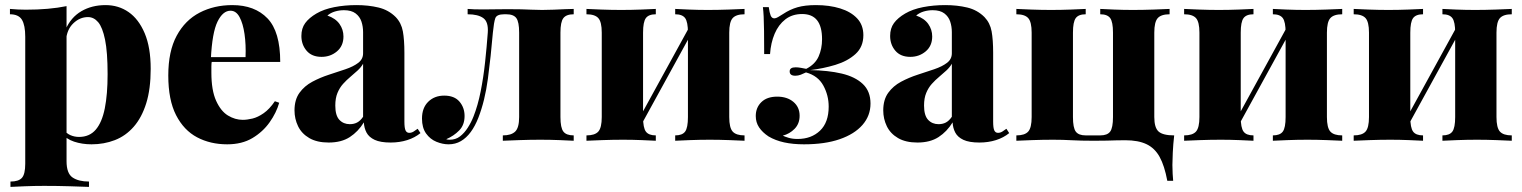

<svg xmlns="http://www.w3.org/2000/svg" viewBox="-20 -552 5971 753"><path d="M241 -528V80Q241 128 264.5 144Q288 160 329 160V181Q302 180 254 178.5Q206 177 153 177Q115 177 77.5 178.5Q40 180 21 181V160Q53 160 66 145.5Q79 131 79 90V-408Q79 -453 66 -474.5Q53 -496 19 -496V-517Q51 -514 81 -514Q127 -514 167 -517.5Q207 -521 241 -528ZM394 -532Q445 -532 484.5 -504.5Q524 -477 547.5 -421.5Q571 -366 571 -282Q571 -203 553.5 -147Q536 -91 504.5 -55Q473 -19 430.5 -2.5Q388 14 339 14Q302 14 270.5 3.5Q239 -7 221 -30L231 -43Q240 -29 256 -22Q272 -15 290 -15Q331 -15 355.5 -43.5Q380 -72 391 -127Q402 -182 402 -261Q402 -348 392 -396.5Q382 -445 365 -465Q348 -485 325 -485Q293 -485 267.5 -460.5Q242 -436 239 -394L237 -436Q258 -484 299 -508Q340 -532 394 -532Z M891 -532Q979 -532 1029 -480Q1079 -428 1079 -309H758L757 -328H943Q945 -377 939 -418.5Q933 -460 919.5 -485Q906 -510 884 -510Q854 -510 833 -467Q812 -424 807 -321L811 -314Q809 -303 809 -291.5Q809 -280 809 -267Q809 -198 827.5 -157Q846 -116 874 -99Q902 -82 932 -82Q949 -82 970 -87Q991 -92 1014 -108Q1037 -124 1058 -155L1075 -149Q1064 -110 1037.5 -72.5Q1011 -35 970 -10.5Q929 14 871 14Q805 14 753 -13.5Q701 -41 670.5 -100.5Q640 -160 640 -256Q640 -351 673 -412Q706 -473 763 -502.5Q820 -532 891 -532Z M1269 7Q1223 7 1193 -10.5Q1163 -28 1149 -57Q1135 -86 1135 -119Q1135 -161 1154.5 -188Q1174 -215 1205 -231.5Q1236 -248 1270 -259Q1304 -270 1335 -280.5Q1366 -291 1385 -305.5Q1404 -320 1404 -343V-426Q1404 -448 1397.5 -467.5Q1391 -487 1374.5 -499.5Q1358 -512 1329 -512Q1311 -512 1294 -507Q1277 -502 1264 -491Q1296 -480 1311.5 -458Q1327 -436 1327 -409Q1327 -372 1301.5 -350.5Q1276 -329 1241 -329Q1203 -329 1182.5 -353Q1162 -377 1162 -411Q1162 -441 1177 -461.5Q1192 -482 1221 -499Q1250 -516 1291 -524Q1332 -532 1378 -532Q1425 -532 1464.5 -522.5Q1504 -513 1532 -485Q1554 -462 1560 -429Q1566 -396 1566 -345V-75Q1566 -50 1570.5 -40.5Q1575 -31 1585 -31Q1594 -31 1602 -36Q1610 -41 1618 -47L1629 -30Q1607 -12 1577 -2.5Q1547 7 1512 7Q1472 7 1449.5 -3.5Q1427 -14 1417.5 -32Q1408 -50 1407 -72Q1385 -36 1352 -14.5Q1319 7 1269 7ZM1352 -65Q1368 -65 1380.5 -71.5Q1393 -78 1404 -94V-302Q1396 -288 1382.5 -275.5Q1369 -263 1354 -250.5Q1339 -238 1325.5 -223Q1312 -208 1303.5 -187.5Q1295 -167 1295 -138Q1295 -99 1311 -82Q1327 -65 1352 -65Z M2230 -517V-496Q2201 -496 2189.5 -481Q2178 -466 2178 -424V-93Q2178 -51 2189.5 -36Q2201 -21 2230 -21V0Q2211 -1 2175 -2.5Q2139 -4 2099 -4Q2059 -4 2016.5 -2.5Q1974 -1 1952 0V-21Q1985 -21 2000.5 -36Q2016 -51 2016 -93V-424Q2016 -466 2005 -481Q1994 -496 1966 -496H1957Q1928 -496 1922.5 -480.5Q1917 -465 1913 -424Q1905 -330 1893.5 -243.5Q1882 -157 1856 -90Q1843 -57 1826 -34Q1809 -11 1787.5 1.5Q1766 14 1739 14Q1716 14 1691.5 4Q1667 -6 1651 -28.5Q1635 -51 1635 -87Q1635 -129 1659.5 -153Q1684 -177 1722 -177Q1762 -177 1782 -153.5Q1802 -130 1802 -97Q1802 -62 1781 -40.5Q1760 -19 1730 -6Q1732 -5 1736 -4.5Q1740 -4 1744 -4Q1767 -4 1784 -17Q1801 -30 1814.5 -51Q1828 -72 1837 -95Q1854 -138 1865 -193Q1876 -248 1882.5 -308.5Q1889 -369 1893 -424Q1896 -466 1875.5 -481Q1855 -496 1814 -496V-517Q1822 -516 1840 -515.5Q1858 -515 1875 -515Q1899 -515 1918.5 -515.5Q1938 -516 1971 -516Q2002 -516 2024 -515.5Q2046 -515 2065 -514Q2084 -513 2106 -513Q2127 -513 2151 -514Q2175 -515 2196.5 -516Q2218 -517 2230 -517Z M2900 -517V-496Q2867 -496 2853.5 -481Q2840 -466 2840 -424V-93Q2840 -51 2853.5 -36Q2867 -21 2900 -21V0Q2880 -1 2840.5 -2.5Q2801 -4 2764 -4Q2724 -4 2685.5 -2.5Q2647 -1 2628 0V-21Q2656 -21 2667 -36Q2678 -51 2678 -93V-424Q2678 -466 2667 -481Q2656 -496 2628 -496V-517Q2646 -516 2682 -514.5Q2718 -513 2756 -513Q2796 -513 2837.5 -514.5Q2879 -516 2900 -517ZM2552 -517V-496Q2524 -496 2513 -481Q2502 -466 2502 -424V-93Q2502 -51 2513 -36Q2524 -21 2552 -21V0Q2533 -1 2497 -2.5Q2461 -4 2424 -4Q2383 -4 2342 -2.5Q2301 -1 2280 0V-21Q2313 -21 2326.5 -36Q2340 -51 2340 -93V-424Q2340 -466 2326.5 -481Q2313 -496 2280 -496V-517Q2299 -516 2338.5 -514.5Q2378 -513 2416 -513Q2456 -513 2494 -514.5Q2532 -516 2552 -517ZM2690 -458 2707 -449 2482 -39 2465 -48Z M3180 -532Q3233 -532 3275 -519Q3317 -506 3341.5 -480Q3366 -454 3366 -414Q3366 -368 3335 -340Q3304 -312 3256 -297.5Q3208 -283 3157 -277Q3228 -276 3281 -263.5Q3334 -251 3364 -222.5Q3394 -194 3394 -146Q3394 -98 3362.5 -62Q3331 -26 3273 -6Q3215 14 3133 14Q3090 14 3055.5 6.5Q3021 -1 2994 -17Q2970 -33 2957 -52.5Q2944 -72 2944 -97Q2944 -130 2966 -151.5Q2988 -173 3028 -173Q3067 -173 3091.5 -152.5Q3116 -132 3116 -98Q3116 -67 3096.5 -47Q3077 -27 3050 -20Q3058 -16 3073 -11.5Q3088 -7 3108 -7Q3162 -7 3196 -39.5Q3230 -72 3230 -134Q3230 -178 3209 -216.5Q3188 -255 3141 -268Q3131 -263 3120.5 -259Q3110 -255 3099 -255Q3077 -255 3077 -272Q3077 -288 3100 -288Q3110 -288 3121 -286Q3132 -284 3142 -282Q3177 -300 3190.5 -330.5Q3204 -361 3204 -398Q3204 -448 3184.5 -472.5Q3165 -497 3126 -497Q3087 -497 3060 -476Q3033 -455 3018 -419.5Q3003 -384 3000 -340H2977Q2977 -395 2976.5 -430.5Q2976 -466 2975 -487Q2974 -508 2972 -524H2995Q2998 -502 3002.5 -491Q3007 -480 3017 -480Q3023 -480 3031.5 -485Q3040 -490 3051 -497Q3078 -515 3107.5 -523.5Q3137 -532 3180 -532Z M3578 7Q3532 7 3502 -10.5Q3472 -28 3458 -57Q3444 -86 3444 -119Q3444 -161 3463.5 -188Q3483 -215 3514 -231.5Q3545 -248 3579 -259Q3613 -270 3644 -280.5Q3675 -291 3694 -305.5Q3713 -320 3713 -343V-426Q3713 -448 3706.5 -467.5Q3700 -487 3683.5 -499.5Q3667 -512 3638 -512Q3620 -512 3603 -507Q3586 -502 3573 -491Q3605 -480 3620.5 -458Q3636 -436 3636 -409Q3636 -372 3610.5 -350.5Q3585 -329 3550 -329Q3512 -329 3491.5 -353Q3471 -377 3471 -411Q3471 -441 3486 -461.5Q3501 -482 3530 -499Q3559 -516 3600 -524Q3641 -532 3687 -532Q3734 -532 3773.5 -522.5Q3813 -513 3841 -485Q3863 -462 3869 -429Q3875 -396 3875 -345V-75Q3875 -50 3879.5 -40.5Q3884 -31 3894 -31Q3903 -31 3911 -36Q3919 -41 3927 -47L3938 -30Q3916 -12 3886 -2.5Q3856 7 3821 7Q3781 7 3758.5 -3.5Q3736 -14 3726.5 -32Q3717 -50 3716 -72Q3694 -36 3661 -14.5Q3628 7 3578 7ZM3661 -65Q3677 -65 3689.5 -71.5Q3702 -78 3713 -94V-302Q3705 -288 3691.5 -275.5Q3678 -263 3663 -250.5Q3648 -238 3634.5 -223Q3621 -208 3612.5 -187.5Q3604 -167 3604 -138Q3604 -99 3620 -82Q3636 -65 3661 -65Z M4567 -517V-496Q4534 -496 4520.5 -481Q4507 -466 4507 -424V-93Q4507 -51 4524 -36Q4541 -21 4585 -21Q4581 14 4579.5 46.5Q4578 79 4578 95Q4578 113 4579 129.5Q4580 146 4581 157H4558Q4547 98 4528 63.5Q4509 29 4476.5 13.5Q4444 -2 4393 -2Q4372 -2 4356 -1.5Q4340 -1 4320.5 -0.5Q4301 0 4271 0Q4218 0 4183 -2Q4148 -4 4110 -4Q4069 -4 4028 -2.5Q3987 -1 3966 0V-21Q3999 -21 4012.5 -36Q4026 -51 4026 -93V-424Q4026 -466 4012.5 -481Q3999 -496 3966 -496V-517Q3985 -516 4024.5 -514.5Q4064 -513 4102 -513Q4142 -513 4180 -514.5Q4218 -516 4238 -517V-496Q4210 -496 4199 -481Q4188 -466 4188 -424V-93Q4188 -51 4199 -36Q4210 -21 4238 -21H4295Q4323 -21 4334 -36Q4345 -51 4345 -93V-424Q4345 -466 4334 -481Q4323 -496 4295 -496V-517Q4313 -516 4349 -514.5Q4385 -513 4423 -513Q4463 -513 4504.5 -514.5Q4546 -516 4567 -517Z M5244 -517V-496Q5211 -496 5197.5 -481Q5184 -466 5184 -424V-93Q5184 -51 5197.5 -36Q5211 -21 5244 -21V0Q5224 -1 5184.5 -2.5Q5145 -4 5108 -4Q5068 -4 5029.5 -2.5Q4991 -1 4972 0V-21Q5000 -21 5011 -36Q5022 -51 5022 -93V-424Q5022 -466 5011 -481Q5000 -496 4972 -496V-517Q4990 -516 5026 -514.5Q5062 -513 5100 -513Q5140 -513 5181.5 -514.5Q5223 -516 5244 -517ZM4896 -517V-496Q4868 -496 4857 -481Q4846 -466 4846 -424V-93Q4846 -51 4857 -36Q4868 -21 4896 -21V0Q4877 -1 4841 -2.5Q4805 -4 4768 -4Q4727 -4 4686 -2.5Q4645 -1 4624 0V-21Q4657 -21 4670.5 -36Q4684 -51 4684 -93V-424Q4684 -466 4670.5 -481Q4657 -496 4624 -496V-517Q4643 -516 4682.5 -514.5Q4722 -513 4760 -513Q4800 -513 4838 -514.5Q4876 -516 4896 -517ZM5034 -458 5051 -449 4826 -39 4809 -48Z M5909 -517V-496Q5876 -496 5862.5 -481Q5849 -466 5849 -424V-93Q5849 -51 5862.5 -36Q5876 -21 5909 -21V0Q5889 -1 5849.5 -2.5Q5810 -4 5773 -4Q5733 -4 5694.5 -2.5Q5656 -1 5637 0V-21Q5665 -21 5676 -36Q5687 -51 5687 -93V-424Q5687 -466 5676 -481Q5665 -496 5637 -496V-517Q5655 -516 5691 -514.5Q5727 -513 5765 -513Q5805 -513 5846.5 -514.5Q5888 -516 5909 -517ZM5561 -517V-496Q5533 -496 5522 -481Q5511 -466 5511 -424V-93Q5511 -51 5522 -36Q5533 -21 5561 -21V0Q5542 -1 5506 -2.5Q5470 -4 5433 -4Q5392 -4 5351 -2.5Q5310 -1 5289 0V-21Q5322 -21 5335.5 -36Q5349 -51 5349 -93V-424Q5349 -466 5335.5 -481Q5322 -496 5289 -496V-517Q5308 -516 5347.5 -514.5Q5387 -513 5425 -513Q5465 -513 5503 -514.5Q5541 -516 5561 -517ZM5699 -458 5716 -449 5491 -39 5474 -48Z"/></svg>

Font: Playfair Display ExtraBold
Style: Regular
Weight: 800
Designer: Claus Eggers Sørensen
Foundry: Claus Eggers Sørensen
Version: Version 1.203